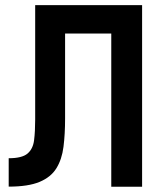

<svg xmlns="http://www.w3.org/2000/svg" viewBox="-20 -713 626 733"><path d="M13.2 -0.5V-108.9Q64 -108.9 85 -126.7Q106 -144.5 110.1 -177.7Q114.3 -210.9 114.3 -256.3V-257.8V-693.4H522.5V0H404.8V-585H228.5V-261.2Q228.5 -200.7 222.4 -152.6Q216.3 -104.5 195.3 -70.6Q174.3 -36.6 131.1 -18.6Q87.9 -0.5 13.2 -0.5Z"/></svg>

Font: Cascadia Mono NF SemiBold
Style: Regular
Weight: 600
Monospace: yes
Designer: Aaron Bell
Foundry: Saja Typeworks
Version: Version 2404.023; ttfautohint (v1.8.4)